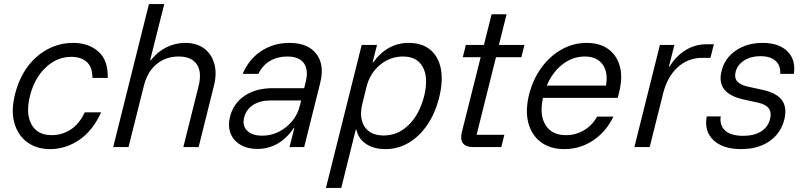

<svg xmlns="http://www.w3.org/2000/svg" viewBox="-20 -720 3932 940"><path d="M225 10Q159.2 10 113.3 -23.8Q67.5 -57.5 50.4 -117.9Q33.3 -178.3 53.3 -257.5Q73.3 -337.5 115.4 -393.8Q157.5 -450 215 -480Q272.5 -510 338.3 -510Q413.3 -510 461.7 -467.5Q510 -425 507.5 -338.3H432.5Q432.5 -392.5 404.2 -417.1Q375.8 -441.7 329.2 -441.7Q259.2 -441.7 203.8 -389.6Q148.3 -337.5 126.7 -250Q105 -163.3 134.2 -110.8Q163.3 -58.3 233.3 -58.3Q282.5 -58.3 325 -85Q367.5 -111.7 395 -170H475Q434.2 -80 367.9 -35Q301.7 10 225 10Z M534.2 0 709.2 -700H784.2L715 -425H718.3Q750.8 -466.7 794.6 -488.3Q838.3 -510 886.7 -510Q942.5 -510 979.2 -482.9Q1015.8 -455.8 1029.2 -408.3Q1042.5 -360.8 1027.5 -300.8L952.5 0H877.5L952.5 -299.2Q969.2 -367.5 943.3 -405.4Q917.5 -443.3 854.2 -443.3Q790.8 -443.3 745.8 -405.4Q700.8 -367.5 684.2 -299.2L609.2 0Z M1240.8 9.2Q1191.7 9.2 1157.1 -11.2Q1122.5 -31.7 1108.8 -67.5Q1095 -103.3 1105.8 -147.5Q1122.5 -214.2 1177.9 -251.3Q1233.3 -288.3 1315 -288.3H1469.2L1475.8 -315Q1491.7 -376.7 1468.3 -410Q1445 -443.3 1385.8 -443.3Q1338.3 -443.3 1301.7 -421.7Q1265 -400 1245 -358.3H1168.3Q1197.5 -429.2 1258.3 -469.6Q1319.2 -510 1396.7 -510Q1487.5 -510 1528.8 -456.2Q1570 -402.5 1547.5 -313.3L1469.2 0H1397.5L1420.8 -92.5H1417.5Q1385 -43.3 1339.6 -17.1Q1294.2 9.2 1240.8 9.2ZM1264.2 -55.8Q1307.5 -55.8 1345.4 -75Q1383.3 -94.2 1410.8 -127.5Q1438.3 -160.8 1448.3 -204.2L1454.2 -228.3H1305.8Q1253.3 -228.3 1219.2 -206.2Q1185 -184.2 1175 -143.3Q1165.8 -104.2 1190 -80Q1214.2 -55.8 1264.2 -55.8Z M1575.8 200 1750.8 -500H1825.8L1804.2 -415H1807.5Q1876.7 -510 1980.8 -510Q2045.8 -510 2086.2 -476.7Q2126.7 -443.3 2138.3 -383.3Q2150 -323.3 2130 -242.5Q2110.8 -165.8 2072.1 -108.8Q2033.3 -51.7 1980.8 -20.8Q1928.3 10 1867.5 10Q1810 10 1772.1 -15.4Q1734.2 -40.8 1725 -85H1721.7L1650.8 200ZM1856.7 -56.7Q1926.7 -55.8 1980 -107.5Q2033.3 -159.2 2056.7 -250Q2078.3 -339.2 2050.4 -391.2Q2022.5 -443.3 1953.3 -443.3Q1889.2 -443.3 1839.6 -401.7Q1790 -360 1773.3 -290.8L1753.3 -209.2Q1737.5 -140.8 1765.4 -99.2Q1793.3 -57.5 1856.7 -56.7Z M2295 0Q2261.7 0 2247.1 -17.9Q2232.5 -35.8 2240.8 -71.7L2333.3 -440H2245.8L2260.8 -500H2349.2L2386.7 -650H2460L2422.5 -500H2547.5L2532.5 -440H2408.3L2313.3 -60H2449.2L2434.2 0Z M2743.3 10Q2673.3 10 2627.5 -24.6Q2581.7 -59.2 2566.2 -120Q2550.8 -180.8 2570.8 -259.2Q2590 -333.3 2631.7 -390Q2673.3 -446.7 2730.4 -478.3Q2787.5 -510 2851.7 -510Q2916.7 -510 2958.3 -479.6Q3000 -449.2 3014.6 -395.4Q3029.2 -341.7 3011.7 -270.8L3004.2 -240.8H2638.3Q2620 -157.5 2650.8 -107.9Q2681.7 -58.3 2750.8 -58.3Q2799.2 -58.3 2840 -82.9Q2880.8 -107.5 2903.3 -149.2H2983.3Q2947.5 -75 2883.8 -32.5Q2820 10 2743.3 10ZM2656.7 -300.8H2946.7Q2958.3 -366.7 2930 -405Q2901.7 -443.3 2842.5 -443.3Q2784.2 -443.3 2734.6 -405.4Q2685 -367.5 2656.7 -300.8Z M3085.8 0 3210.8 -500H3281.7L3255 -394.2H3258.3Q3287.5 -443.3 3334.6 -473.3Q3381.7 -503.3 3439.2 -503.3H3475L3458.3 -436.7H3418.3Q3347.5 -436.7 3297.1 -390Q3246.7 -343.3 3226.7 -263.3L3160.8 0Z M3608.3 10Q3519.2 10 3472.9 -33.8Q3426.7 -77.5 3440 -150H3508.3Q3502.5 -105 3531.2 -80Q3560 -55 3618.3 -55Q3671.7 -55 3705.8 -76.2Q3740 -97.5 3750 -136.7Q3766.7 -200 3694.2 -216.7L3619.2 -233.3Q3485 -263.3 3512.5 -371.7Q3527.5 -435 3582.5 -472.5Q3637.5 -510 3713.3 -510Q3793.3 -510 3835 -468.8Q3876.7 -427.5 3866.7 -358.3H3800Q3802.5 -399.2 3777.1 -422.1Q3751.7 -445 3702.5 -445Q3656.7 -445 3623.8 -424.2Q3590.8 -403.3 3581.7 -369.2Q3574.2 -340.8 3588.3 -322.9Q3602.5 -305 3638.3 -296.7L3713.3 -280Q3782.5 -265 3808.3 -229.6Q3834.2 -194.2 3820 -135Q3802.5 -66.7 3746.7 -28.3Q3690.8 10 3608.3 10Z"/></svg>

Font: Funnel Sans Light Light
Style: Italic
Weight: 300
Italic angle: -14.036°
Version: Version 1.000